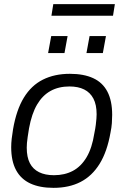

<svg xmlns="http://www.w3.org/2000/svg" viewBox="-20 -894 596 926"><path d="M238 12Q172 12 126.5 -9Q81 -30 57.5 -73.5Q34 -117 34 -184Q34 -204 36.5 -225.5Q39 -247 43 -271Q59 -364 95 -423Q131 -482 187 -510Q243 -538 317 -538Q384 -538 429.5 -517Q475 -496 498 -452Q521 -408 521 -340Q521 -321 519.5 -300Q518 -279 513 -255Q497 -163 460.5 -104Q424 -45 368.5 -16.5Q313 12 238 12ZM240 -49Q292 -49 331.5 -70Q371 -91 397.5 -135.5Q424 -180 435 -251Q440 -275 442 -292Q444 -309 445 -321Q446 -333 446 -343Q446 -389 430.5 -418.5Q415 -448 386 -462.5Q357 -477 315 -477Q263 -477 224 -455.5Q185 -434 159 -390Q133 -346 120 -275Q116 -251 113.5 -233.5Q111 -216 110 -204.5Q109 -193 109 -182Q109 -136 124 -107Q139 -78 168.5 -63.5Q198 -49 240 -49ZM212 -638 227 -720H306L291 -638ZM397 -638 412 -720H491L476 -638ZM228 -818 237 -874H534L525 -818Z"/></svg>

Font: Archivo SemiBold Light
Style: Italic
Weight: 300
Italic angle: -10°
Version: Version 2.001